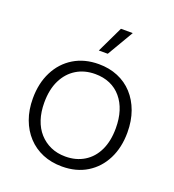

<svg xmlns="http://www.w3.org/2000/svg" viewBox="-134 -835 860 947"><g transform="rotate(20 296.0 -361.0)"><path d="M297 8Q241 8 195.5 -11Q150 -30 117 -65.5Q84 -101 66 -150Q48 -199 48 -259Q48 -339 79 -400Q110 -461 166 -495Q222 -529 297 -529Q352 -529 397.5 -510Q443 -491 475.5 -455.5Q508 -420 526 -370.5Q544 -321 544 -260Q544 -181 513.5 -120.5Q483 -60 427.5 -26Q372 8 297 8ZM296 -44Q352 -44 394.5 -70Q437 -96 460 -144.5Q483 -193 483 -260Q483 -310 470.5 -349.5Q458 -389 433.5 -418Q409 -447 374.5 -462Q340 -477 297 -477Q241 -477 198.5 -451Q156 -425 132 -376.5Q108 -328 108 -259Q108 -210 121 -170.5Q134 -131 159 -103Q184 -75 218.5 -59.5Q253 -44 296 -44ZM273 -592 339 -730H401L320 -592Z"/></g></svg>

Font: Mona Sans ExtraLight Light
Style: Regular
Weight: 300
Version: Version 2.000